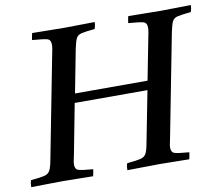

<svg xmlns="http://www.w3.org/2000/svg" viewBox="-89 -795 1029 889"><g transform="rotate(-10 425.0 -350.0)"><path d="M-12 1Q-12 -6 -11 -15Q-10 -24 -7 -31Q36 -35 55.5 -39.5Q75 -44 83 -59Q91 -74 97 -107L189 -581Q193 -599 195 -611.5Q197 -624 197 -633Q197 -656 179.5 -660.5Q162 -665 110 -669Q112 -685 116 -701Q145 -701 188 -700Q231 -699 268 -699Q302 -699 342 -700Q382 -701 410 -701Q410 -684 404 -669Q361 -665 342 -660.5Q323 -656 316 -641.5Q309 -627 302 -593L263 -391H604L641 -581Q645 -599 647 -611.5Q649 -624 649 -633Q649 -656 631.5 -660.5Q614 -665 562 -669Q564 -685 568 -701Q597 -701 640 -700Q683 -699 720 -699Q754 -699 794 -700Q834 -701 862 -701Q862 -684 856 -669Q813 -665 794 -660.5Q775 -656 768 -641.5Q761 -627 754 -593L662 -119Q659 -102 656 -89.5Q653 -77 653 -67Q653 -45 669 -40Q685 -35 737 -31Q736 -24 734.5 -15Q733 -6 731 1Q702 1 664 0Q626 -1 591 -1Q554 -1 511 0Q468 1 440 1Q440 -6 441 -15Q442 -24 445 -31Q488 -35 507.5 -39.5Q527 -44 535 -58.5Q543 -73 549 -107L596 -348H254L210 -119Q207 -102 204 -89.5Q201 -77 201 -67Q201 -45 217 -40Q233 -35 285 -31Q284 -24 282.5 -15Q281 -6 279 1Q250 1 212 0Q174 -1 139 -1Q102 -1 59 0Q16 1 -12 1Z"/></g></svg>

Font: Tiro Devanagari Marathi
Style: Italic
Weight: 400
Italic angle: -11°
Designer: Devanagari: John Hudson & Fiona Ross, assisted by Paul Hanslow. Latin: John Hudson with Paul Hanslow, assisted by Kaja S
Foundry: Tiro Typeworks Ltd.
Version: Version 1.52